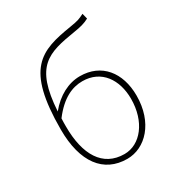

<svg xmlns="http://www.w3.org/2000/svg" viewBox="-177 -840 885 962"><g transform="rotate(-30 265.0 -359.0)"><path d="M92 -282C92 -299 92 -314 93 -329C156 -412 218 -438 276 -438C386 -438 444 -350 444 -240C444 -108 370 -16 278 -16C152 -16 92 -120 92 -282ZM278 12C383 12 476 -84 476 -240C476 -374 402 -466 278 -466C212 -466 146 -432 94 -368C110 -624 201 -645 366 -672C404 -678 428 -684 454 -698L446 -730C418 -716 410 -712 360 -704C174 -674 62 -636 62 -282C62 -92 142 12 278 12Z"/></g></svg>

Font: Source Sans Pro ExtraLight
Style: Regular
Weight: 200
Designer: Paul D. Hunt
Foundry: Adobe Systems Incorporated
Version: Version 3.006;hotconv 1.0.111;makeotfexe 2.5.65597